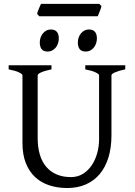

<svg xmlns="http://www.w3.org/2000/svg" viewBox="-20 -950 694 985"><path d="M622.6 -594.2Q589.4 -587.4 570.6 -579.1Q551.8 -570.8 551.8 -564V-255.9Q551.8 -191.9 536.1 -141.6Q520.5 -91.3 491.2 -56.6Q461.9 -22 419.9 -3.7Q377.9 14.6 325.2 14.6Q274.9 14.6 232.7 0.7Q190.4 -13.2 159.9 -41.7Q129.4 -70.3 112.3 -113.8Q95.2 -157.2 95.2 -216.8V-564Q95.2 -569.8 77.4 -578.6Q59.6 -587.4 24.4 -594.2V-615.2H244.1V-594.2Q210.9 -587.4 192.1 -579.1Q173.3 -570.8 173.3 -564V-241.2Q173.3 -194.3 184.3 -157.2Q195.3 -120.1 217 -94.5Q238.8 -68.8 270.5 -55.2Q302.2 -41.5 344.2 -41.5Q378.9 -41.5 405.8 -58.3Q432.6 -75.2 450.9 -102.5Q469.2 -129.9 478.8 -164.8Q488.3 -199.7 488.3 -235.8V-564Q488.3 -569.8 470.5 -578.6Q452.6 -587.4 417.5 -594.2V-615.2H622.6ZM477.1 -752.4Q477.1 -738.8 472.7 -726.6Q468.3 -714.4 460.7 -705.3Q453.1 -696.3 442.9 -690.9Q432.6 -685.5 420.4 -685.5Q398.4 -685.5 388.9 -697.8Q379.4 -710 379.4 -732.4Q379.4 -746.1 383.8 -758.3Q388.2 -770.5 396 -779.5Q403.8 -788.6 413.8 -793.7Q423.8 -798.8 435.5 -798.8Q477.1 -798.8 477.1 -752.4ZM281.7 -752.4Q281.7 -738.8 277.3 -726.6Q272.9 -714.4 265.4 -705.3Q257.8 -696.3 247.6 -690.9Q237.3 -685.5 225.1 -685.5Q203.1 -685.5 193.6 -697.8Q184.1 -710 184.1 -732.4Q184.1 -746.1 188.5 -758.3Q192.9 -770.5 200.7 -779.5Q208.5 -788.6 218.5 -793.7Q228.5 -798.8 240.2 -798.8Q281.7 -798.8 281.7 -752.4ZM500.5 -918.5Q499.5 -913.1 497.1 -906Q494.6 -898.9 491.7 -891.8Q488.8 -884.8 486.1 -877.9Q483.4 -871.1 481.4 -866.7H181.2L170.4 -878.9Q171.4 -884.3 173.8 -891.1Q176.3 -897.9 179.2 -905Q182.1 -912.1 185.1 -918.7Q188 -925.3 190.4 -930.2H489.7Z"/></svg>

Font: Gentium Plus Afr
Style: Regular
Weight: 400
Designer: J. Victor Gaultney, Annie Olsen, Iska Routamaa, Becca Hirsbrunner
Foundry: SIL International
Version: Version 5.000